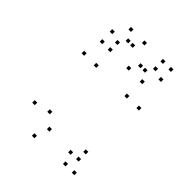

<svg xmlns="http://www.w3.org/2000/svg" viewBox="-230 -931 1079 1079"><g transform="rotate(45 310.0 -391.0)"><path d="M102.3 -503.7V-523.7H82.3V-503.7ZM102.3 -111.2V-131.2H82.3V-111.2ZM232.5 21.7V1.7H212.5V21.7ZM500.7 -61V-81H480.7V-61ZM500.7 -118.5V-138.5H480.7V-118.5ZM265.8 -64.2V-84.2H245.8V-64.2ZM198.5 -134.7V-154.7H178.5V-134.7ZM198.5 -503.7V-523.7H178.5V-503.7ZM442.2 -503.7V-523.7H422.2V-503.7ZM442.2 -56.5V-76.5H422.2V-56.5ZM467.8 10V-10H447.8V10ZM537.7 10V-10H517.7V10ZM537.7 -503.7V-523.7H517.7V-503.7ZM193.7 -784.5V-804.5H173.7V-784.5ZM128.2 -701.3V-721.3H108.2V-701.3ZM128.2 -621.8V-641.8H108.2V-621.8ZM192 -621.8V-641.8H172V-621.8ZM192 -679V-699H172V-679ZM228 -728V-748H208V-728ZM263.7 -728V-748H243.7V-728ZM338.7 -621.8V-641.8H318.7V-621.8ZM446 -621.8V-641.8H426V-621.8ZM511.5 -705V-725H491.5V-705ZM511.5 -784.5V-804.5H491.5V-784.5ZM447.7 -784.5V-804.5H427.7V-784.5ZM447.7 -725.7V-745.7H427.7V-725.7ZM411.7 -678.3V-698.3H391.7V-678.3ZM376 -678.3V-698.3H356V-678.3ZM301 -784.5V-804.5H281V-784.5Z"/></g></svg>

Font: Monaspace Krypton Dots Var
Style: Regular
Weight: 400
Designer: Riley Cran and the Lettermatic Team
Version: Version 1.100 (Monaspace Krypton Dots)